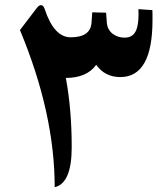

<svg xmlns="http://www.w3.org/2000/svg" viewBox="-20 -744 663 766"><path d="M59.6 -624C151.9 -402.8 198.2 -193.8 198.2 2.9C243.7 -7.8 266.1 -61 266.1 -156.7C266.1 -257.3 258.3 -349.6 242.7 -433.1C298.3 -433.1 338.9 -450.7 363.8 -485.4C387.2 -452.6 419.4 -436.5 460 -436.5C545.4 -436.5 588.4 -512.2 588.4 -663.6V-686L587.9 -703.6L532.2 -707.5C532.2 -703.1 532.7 -691.9 532.7 -688C532.7 -626 518.6 -593.8 477.1 -593.8C440.4 -593.8 408.7 -616.2 406.2 -653.8L403.3 -693.4L348.1 -694.8L345.2 -654.3C342.8 -614.7 314.9 -595.2 261.7 -595.2C217.8 -595.2 183.1 -632.8 158.2 -708C152.3 -726.1 140.1 -729.5 127 -712.4Z"/></svg>

Font: Parastoo
Style: Bold
Weight: 700
Foundry: Saber Rastikerdar (saber.rastikerdar@gmail.com)
Version: Version 2.0.1